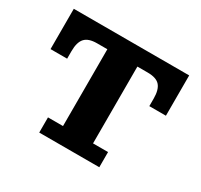

<svg xmlns="http://www.w3.org/2000/svg" viewBox="-143 -867 1101 1052"><g transform="rotate(30 407.0 -341.0)"><path d="M217 0V-96H312V-582H247Q193 -582 170 -556.5Q147 -531 147 -475V-427H42V-682H772V-427H667V-475Q667 -531 644.5 -556.5Q622 -582 567 -582H502V-96H597V0Z"/></g></svg>

Font: Montagu Slab 16pt
Style: Bold
Weight: 700
Designer: Florian Karsten
Foundry: Florian Karsten
Version: Version 1.000; ttfautohint (v1.8.3)